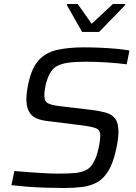

<svg xmlns="http://www.w3.org/2000/svg" viewBox="-20 -933 682 961"><path d="M300 8Q257 8 210 6.5Q163 5 118 1.5Q73 -2 37 -6L52 -77Q87 -74 127 -71Q167 -68 205 -66Q243 -64 271 -64Q322 -64 355.5 -67Q389 -70 415 -84Q434 -95 447 -118Q460 -141 467.5 -168Q475 -195 478.5 -218.5Q482 -242 482 -254Q482 -282 461.5 -290.5Q441 -299 387 -306L219 -327Q156 -334 134 -361.5Q112 -389 112 -434Q112 -470 123 -520Q140 -596 175.5 -633.5Q211 -671 267 -683.5Q323 -696 402 -696Q443 -696 485.5 -694Q528 -692 565.5 -688.5Q603 -685 628 -680L614 -611Q572 -617 515 -620.5Q458 -624 411 -624Q355 -624 320.5 -619Q286 -614 263 -601Q242 -589 228.5 -563Q215 -537 208.5 -507.5Q202 -478 202 -453Q202 -427 218.5 -417Q235 -407 277 -402L438 -383Q478 -378 509 -369.5Q540 -361 556.5 -339Q573 -317 573 -272Q573 -239 561 -184Q546 -116 522 -77Q498 -38 465 -20Q432 -2 390.5 3Q349 8 300 8ZM391 -773 315 -907 316 -913H369L439 -814L545 -913H607L606 -907L476 -773Z"/></svg>

Font: Saira
Style: Italic
Weight: 400
Italic angle: -12°
Designer: Hector Gatti with collaboration of the Omnibus-Type team
Foundry: Omnibus-Type
Version: Version 1.100; ttfautohint (v1.8.3)